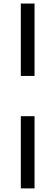

<svg xmlns="http://www.w3.org/2000/svg" viewBox="-20 -882 307 1067"><path d="M95.7 -460V-862.3H171.9V-460ZM95.7 165V-236.3H171.9V165Z"/></svg>

Font: Batunionen A1
Style: Regular
Weight: 400
Designer: HanYang I&C Co.,Ltd.
Foundry: HanYang I&C Co.,Ltd.
Version: Version 2.50; ttfautohint (v1.6)